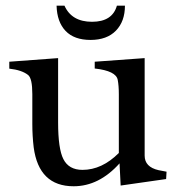

<svg xmlns="http://www.w3.org/2000/svg" viewBox="-20 -646 622 676"><path d="M270.5 -47.9Q338.9 -47.9 398.4 -107.4V-314Q398.4 -344.2 394.5 -364.7Q388.7 -396.5 313.5 -404.8V-428.7L489.3 -441.4V-98.1Q489.3 -58.1 538.1 -46.9Q551.8 -43.9 566.4 -41.5L564.9 -15.6L404.8 7.3L400.9 -70.8Q328.6 9.8 239.3 9.8Q116.7 9.8 98.6 -127.4Q93.8 -167 93.8 -209.5V-314.9Q93.8 -369.6 79.1 -381.8Q57.1 -399.4 12.7 -404.3V-428.7L184.6 -441.4V-214.8Q184.6 -122.1 203.1 -85.9Q222.2 -47.9 270.5 -47.9ZM207 -626Q232.4 -569.3 304 -569.3Q375.5 -569.3 391.6 -626H419.9Q419.9 -570.8 388.2 -538.1Q356.4 -505.4 298.8 -505.4Q241.2 -505.4 210.9 -537.1Q180.7 -568.8 179.2 -626Z"/></svg>

Font: RadleyRegular
Style: Regular
Weight: 400
Designer: vernon adams
Foundry: vernon adams
Version: Version 1.000;PS 001.001;hotconv 1.0.56